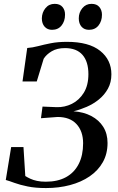

<svg xmlns="http://www.w3.org/2000/svg" viewBox="-20 -969 612 998"><path d="M219 8.5Q164 8.5 123.8 0.2Q83.5 -8 55.8 -18.2Q28 -28.5 10 -33.5L38 -204.5H102L111.5 -54Q123.5 -46.5 138 -39.8Q152.5 -33 172.2 -28.8Q192 -24.5 218.5 -24.5Q280 -24.5 323.2 -48.2Q366.5 -72 389.2 -116.8Q412 -161.5 412 -224.5Q412 -286.5 377.8 -323.8Q343.5 -361 279.5 -361L193 -354.5L201 -415L273.5 -412Q316 -410.5 354 -429.5Q392 -448.5 415.8 -487.2Q439.5 -526 439.5 -583.5Q439.5 -648.5 408.8 -683.8Q378 -719 318 -719Q276.5 -719 248.8 -702.5Q221 -686 207 -663.5L171 -545.5H97L121.5 -719.5Q149 -721.5 178.2 -729.2Q207.5 -737 243.8 -744.2Q280 -751.5 328 -751.5Q442 -751.5 500.5 -704.8Q559 -658 559 -583Q559 -540.5 541 -508Q523 -475.5 494 -452Q465 -428.5 430.2 -413.5Q395.5 -398.5 362 -390.5Q414.5 -387 454.5 -366Q494.5 -345 516.8 -309.5Q539 -274 539 -226Q539 -169.5 514.5 -126Q490 -82.5 446.2 -52.5Q402.5 -22.5 344.2 -7Q286 8.5 219 8.5ZM250.5 -814Q226.5 -814 212 -830.2Q197.5 -846.5 197.5 -873.5Q198 -904 216.2 -926.5Q234.5 -949 264 -949Q291.5 -949 305 -932.5Q318.5 -916 318 -892.5Q318 -859 300 -836.5Q282 -814 250.5 -814ZM442.5 -814Q418 -814 403.8 -830.2Q389.5 -846.5 389.5 -873.5Q389.5 -904 408 -926.5Q426.5 -949 455.5 -949Q483 -949 496.5 -932.5Q510 -916 510 -892.5Q510 -859 492 -836.5Q474 -814 442.5 -814Z"/></svg>

Font: Merriweather 120pt Medium
Style: Italic
Weight: 500
Italic angle: -7.8°
Version: Version 2.101